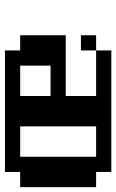

<svg xmlns="http://www.w3.org/2000/svg" viewBox="136 -614 478 790"><g transform="rotate(-90 375.0 -219.0)"><path d="M625 -187.5V-375H562.5V-437.5H62.5V-375H0V-62.5H62.5V0H562.5V-62.5H375V-187.5ZM125 -375H250V-62.5H125ZM500 -250H375V-375H500ZM562.5 -125V-62.5H625V-125Z"/></g></svg>

Font: Chicago Kare
Style: Regular
Weight: 400
Designer: Duane King
Version: Version 1.001;hotconv 1.0.109;makeotfexe 2.5.65596